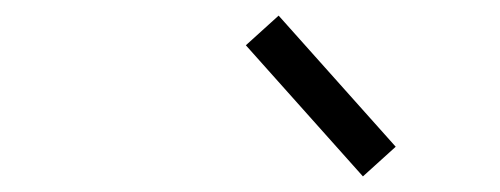

<svg xmlns="http://www.w3.org/2000/svg" viewBox="-20 -860 640 246"><path d="M445 -634 295 -802 337 -840 487 -672Z"/></svg>

Font: Victor Mono Thin
Style: Italic
Weight: 100
Italic angle: -12°
Monospace: yes
Designer: Rune Bjørnerås
Version: Version 1.561;gftools[0.9.30]